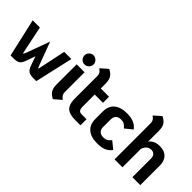

<svg xmlns="http://www.w3.org/2000/svg" viewBox="41 -1484 2231 2231"><g transform="rotate(45 1156.5 -369.0)"><path d="M15 -470H133L207 -116Q218 -124 228 -152L333 -439L440 -152Q449 -127 459 -118L533 -470H651L544 0H494Q455 0 432 -9.5Q409 -19 393.5 -41.5Q378 -64 365 -106L333 -198L301 -106Q287 -62 272 -40Q257 -18 234 -9Q211 0 172 0H122Z M728 -608Q728 -638 750 -660.5Q772 -683 803 -683Q833 -683 855.5 -660.5Q878 -638 878 -608Q878 -577 855.5 -555Q833 -533 803 -533Q772 -533 750 -555Q728 -577 728 -608ZM738 -141V-470H868V-145Q868 -118 878.5 -101Q889 -84 916 -64L829 12Q778 -14 758 -47.5Q738 -81 738 -141Z M1134 -370V-176Q1134 -134 1147 -117Q1160 -100 1191 -100H1270V0H1191Q1121 0 1080.5 -17Q1040 -34 1022 -72Q1004 -110 1004 -176V-543Q1004 -570 993.5 -587Q983 -604 956 -624L1043 -700Q1094 -674 1114 -640.5Q1134 -607 1134 -547V-470H1270V-370Z M1340 -173V-297Q1340 -386 1396 -434Q1452 -482 1556 -482Q1686 -482 1742 -403L1653 -331Q1629 -359 1609 -370.5Q1589 -382 1556 -382Q1515 -382 1492.5 -360Q1470 -338 1470 -297V-173Q1470 -132 1492.5 -110Q1515 -88 1556 -88Q1589 -88 1609 -99.5Q1629 -111 1653 -139L1742 -67Q1714 -27 1670 -7.5Q1626 12 1556 12Q1452 12 1396 -36Q1340 -84 1340 -173Z M2253 -320V0H2123V-308Q2123 -342 2104.5 -362Q2086 -382 2055 -382Q1989 -382 1960 -304V0H1830V-593Q1830 -620 1819.5 -637Q1809 -654 1782 -674L1869 -750Q1920 -724 1940 -690.5Q1960 -657 1960 -597V-423Q2006 -482 2093 -482Q2170 -482 2211.5 -440Q2253 -398 2253 -320Z"/></g></svg>

Font: KoHo
Style: Bold
Weight: 700
Designer: Cadson Demak & Katatrad Team
Foundry: Cadson Demak Co.,Ltd.
Version: Version 1.000; ttfautohint (v1.6)